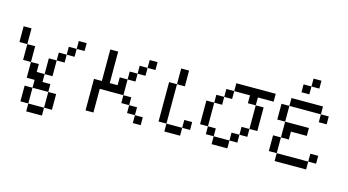

<svg xmlns="http://www.w3.org/2000/svg" viewBox="-101 -1252 3280 1811"><g transform="rotate(15 1538.5 -346.0)"><path d="M0 -461.5V-615.4H76.9V-461.5ZM538.5 -538.5V-615.4H615.4V-538.5ZM538.5 -538.5V-461.5H461.5V-538.5ZM76.9 -461.5H153.8V-307.7H76.9ZM461.5 -461.5V-384.6H384.6V-461.5ZM153.8 -307.7H230.8V-230.8H307.7V-384.6H384.6V-230.8H307.7V-153.8H384.6V-76.9H230.8V-153.8H153.8ZM384.6 -76.9H461.5V76.9H384.6ZM384.6 76.9V153.8H230.8V76.9ZM230.8 76.9H153.8V-76.9H230.8Z M769.2 0V-307.7H846.2V-615.4H923.1V-307.7H1000V-384.6H1076.9V-461.5H1153.8V-538.5H1230.8V-615.4H1307.7V-538.5H1230.8V-461.5H1153.8V-384.6H1076.9V-230.8H846.2V0ZM1076.9 -230.8H1153.8V-153.8H1076.9ZM1153.8 -153.8H1230.8V-76.9H1153.8ZM1230.8 -76.9H1307.7V0H1230.8Z M1692.3 -76.9V-153.8H1769.2V-76.9ZM1538.5 0V-76.9H1692.3V0ZM1461.5 -76.9V-461.5H1538.5V-76.9ZM1538.5 -461.5V-615.4H1615.4V-461.5Z M2000 -538.5H2076.9V-461.5H2000ZM1923.1 -461.5H2000V-384.6H1923.1ZM1846.2 -384.6H1923.1V-153.8H1846.2ZM1923.1 -153.8H2000V-76.9H1923.1ZM2000 -76.9H2153.8V0H2000ZM2153.8 -153.8H2230.8V-76.9H2153.8ZM2307.7 -461.5H2384.6V-230.8H2307.7ZM2230.8 -230.8H2307.7V-153.8H2230.8ZM2076.9 -615.4H2461.5V-538.5H2307.7V-461.5H2230.8V-538.5H2076.9Z M2769.2 -769.2V-692.3H2692.3V-769.2ZM2769.2 -846.2H2846.2V-769.2H2769.2ZM2615.4 -384.6H2847.4V-307.7H2692.3V-230.8H2615.4ZM2615.4 0V-76.9H2923.1V0ZM2538.5 -76.9V-230.8H2615.4V-76.9ZM2923.1 -153.8H3000V-76.9H2923.1ZM2538.5 -384.6V-538.5H2615.4V-384.6ZM2923.1 -461.5V-538.5H3000V-461.5ZM2615.4 -538.5V-615.4H2923.1V-538.5Z"/></g></svg>

Font: Mintsoda - Lime Green 13x16
Style: Regular
Weight: 400
Designer: Mintsoda-15
Version: Version 1.0